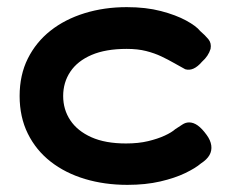

<svg xmlns="http://www.w3.org/2000/svg" viewBox="-20 -506 649 538"><path d="M337 12Q273 12 218 -4.5Q163 -21 122 -53Q81 -85 58 -131.5Q35 -178 35 -237Q35 -296 58 -342Q81 -388 121.5 -420Q162 -452 217 -469Q272 -486 335 -486Q389 -486 431 -475Q473 -464 501.5 -448.5Q530 -433 541 -419Q555 -407 564 -396Q573 -385 570 -369Q567 -359 561 -350Q555 -341 546 -333Q522 -305 499 -312Q484 -320 467.5 -329.5Q451 -339 432 -348Q413 -357 389.5 -363Q366 -369 335 -369Q276 -369 236.5 -352Q197 -335 177 -305Q157 -275 157 -237Q157 -199 177 -169Q197 -139 236 -121.5Q275 -104 333 -104Q368 -104 395 -110.5Q422 -117 441.5 -126Q461 -135 471 -144Q482 -151 491 -157Q500 -163 510 -163Q522 -163 534 -154.5Q546 -146 559 -128Q570 -113 572 -98.5Q574 -84 567 -71.5Q560 -59 543 -48Q528 -35 499 -21Q470 -7 429 2.5Q388 12 337 12Z"/></svg>

Font: Fredoka SemiExpanded Medium
Style: Regular
Weight: 500
Width: 6
Designer: Ben Nathan
Foundry: Milena B. Brandão, Ben Nathan
Version: Version 2.001